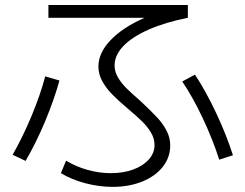

<svg xmlns="http://www.w3.org/2000/svg" viewBox="-20 -729 978 765"><path d="M222.7 -39.1 243.2 -88.9Q283.7 -64.5 329.8 -51.8Q376 -39.1 421.9 -39.1Q471.7 -39.1 511.2 -53.7Q550.8 -68.4 573.2 -94Q595.7 -119.6 595.7 -151.4Q595.7 -176.8 581.8 -200.4Q567.9 -224.1 545.9 -245.6Q523.9 -267.1 488.3 -296.9Q449.2 -330.1 425.8 -354.2Q402.3 -378.4 387.2 -406Q372.1 -433.6 372.1 -463.9Q372.1 -518.1 420.4 -568.8Q468.8 -619.6 556.2 -658.2H172.9V-709H728.5V-658.2Q638.2 -640.1 572.3 -611.1Q506.3 -582 471.4 -545.4Q436.5 -508.8 436.5 -467.8Q436.5 -443.8 449.7 -421.1Q462.9 -398.4 483.9 -377.4Q504.9 -356.4 540 -326.2Q582.5 -286.1 605.2 -262Q627.9 -237.8 643.1 -209.5Q658.2 -181.2 658.2 -149.4Q658.2 -102.1 628.7 -64.5Q599.1 -26.9 546.6 -5.6Q494.1 15.6 428.7 15.6Q375 15.6 319.6 1Q264.2 -13.7 222.7 -39.1ZM160.2 -424.8 216.8 -408.2Q195.8 -332 160.2 -246.6Q124.5 -161.1 82 -87.9L30.3 -112.3Q70.8 -183.1 106 -267.6Q141.1 -352.1 160.2 -424.8ZM706.1 -404.3 756.8 -431.6Q800.3 -365.7 841.1 -279.1Q881.8 -192.4 908.2 -110.4L853.5 -92.8Q828.1 -172.4 788.3 -257.1Q748.5 -341.8 706.1 -404.3Z"/></svg>

Font: Pretendard Light
Style: Regular
Weight: 300
Designer: Base glyphs from Inter by Rasmus Andersson; Hangeul glyphs from Noto Sans CJK(Source Han Sans) by Jang Soo-young and Kan
Foundry: Kil Hyung-jin
Version: Version 1.309